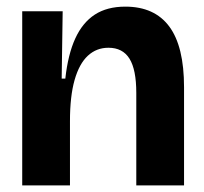

<svg xmlns="http://www.w3.org/2000/svg" viewBox="-20 -559 616 579"><path d="M47 0V-295V-525H169L166 -322H177Q185 -395 207 -443Q229 -491 266 -515Q303 -539 358 -539Q446 -539 490.5 -479Q535 -419 535 -296V0H391V-279Q391 -349 370.5 -382Q350 -415 307 -415Q271 -415 245 -391Q219 -367 205 -318Q191 -269 191 -194V0Z"/></svg>

Font: Bricolage Grotesque 72pt
Style: Bold
Weight: 700
Designer: Mathieu Triay
Foundry: Atelier Triay
Version: Version 1.001;gftools[0.9.33.dev8+g029e19f]